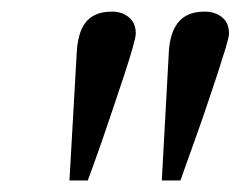

<svg xmlns="http://www.w3.org/2000/svg" viewBox="-20 -734 416 332"><path d="M214.8 -675.8Q214.8 -670.4 209.5 -651.6Q204.1 -632.8 195.6 -606.7Q187 -580.6 177 -551Q167 -521.5 158 -495.1Q148.9 -468.8 141.6 -448.7Q134.3 -428.7 131.8 -421.9H100.1L112.8 -645Q113.8 -660.2 117.2 -672.6Q120.6 -685.1 127.4 -694.3Q134.3 -703.6 145.5 -708.7Q156.7 -713.9 173.8 -713.9Q190.9 -713.9 202.9 -704.1Q214.8 -694.3 214.8 -675.8ZM376 -675.8Q376 -670.4 370.4 -651.6Q364.7 -632.8 356.2 -606.7Q347.7 -580.6 337.6 -551Q327.6 -521.5 318.1 -495.1Q308.6 -468.8 301.5 -448.7Q294.4 -428.7 292 -421.9H259.8L272 -645Q272.9 -660.2 276.6 -672.6Q280.3 -685.1 287.4 -694.3Q294.4 -703.6 305.7 -708.7Q316.9 -713.9 334 -713.9Q352.1 -713.9 364 -704.1Q376 -694.3 376 -675.8Z"/></svg>

Font: Charis SIL Am
Style: Italic
Weight: 400
Italic angle: -11°
Foundry: SIL International
Version: Version 5.000